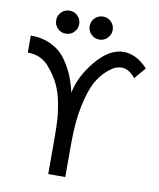

<svg xmlns="http://www.w3.org/2000/svg" viewBox="-97 -991 886 1067"><g transform="rotate(10 345.5 -457.5)"><path d="M352.1 -804.2Q333 -823.2 333 -850.1Q333 -877 352.1 -896Q371.1 -915 397.9 -915Q424.8 -915 443.8 -896Q462.9 -877 462.9 -850.1Q462.9 -823.2 443.8 -804.2Q424.8 -785.2 397.9 -785.2Q371.1 -785.2 352.1 -804.2ZM162.8 -804.2Q144 -823.2 144 -850.1Q144 -877 162.8 -896Q181.6 -915 209 -915Q236.3 -915 255.1 -896Q273.9 -877 273.9 -850.1Q273.9 -823.2 255.1 -804.2Q236.3 -785.2 209 -785.2Q181.6 -785.2 162.8 -804.2ZM20 -645V-741.2Q87.4 -741.2 139.2 -715.3Q190.4 -689.5 221.2 -645Q251 -602.1 268.6 -559.6Q284.7 -521 296.9 -467.8Q315.4 -562.5 389.6 -651.4Q464.8 -741.2 543.9 -741.2Q618.7 -741.2 681.2 -671.9Q676.3 -665.5 653.8 -640.1Q640.1 -624.5 627 -607.9Q588.4 -653.8 549.8 -653.8Q535.6 -653.8 516.6 -647.5Q497.1 -641.1 464.8 -612.3Q433.1 -584 408.2 -538.1Q382.8 -490.7 363.8 -400.9Q345.2 -312.5 345.2 -189.9V0H249V-189.9Q249 -254.4 246.6 -300.8Q244.6 -341.8 233.9 -398.9Q223.6 -456.1 201.2 -502.4Q179.2 -548.3 140.1 -592.8Q95.2 -645 20 -645Z"/></g></svg>

Font: Miedinger*
Style: Book
Weight: 400
Version: Version 001.000